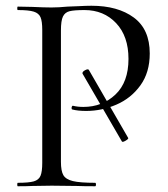

<svg xmlns="http://www.w3.org/2000/svg" viewBox="-20 -648 583 668"><path d="M267 -394Q267 -399 276.5 -404Q286 -409 289 -405L426 -168Q428 -165 417 -158.5Q406 -152 404 -156L267 -392ZM311 -12Q314 -12 314 -6Q314 0 311 0Q270 0 247 -1L160 -2L93 -1Q74 0 42 0Q40 0 40 -6Q40 -12 42 -12Q80 -12 97.5 -17Q115 -22 121 -36.5Q127 -51 127 -81V-544Q127 -574 121 -588Q115 -602 97.5 -607.5Q80 -613 42 -613Q40 -613 40 -619Q40 -625 42 -625L92 -624Q134 -622 159 -622Q184 -622 215 -625Q227 -625 253 -626.5Q279 -628 298 -628Q390 -628 445.5 -587Q501 -546 501 -462Q501 -396 468.5 -351Q436 -306 385 -284Q334 -262 280 -262Q251 -262 232 -267Q229 -267 229 -272Q229 -275 230.5 -278Q232 -281 234 -280Q250 -276 270 -276Q336 -276 381.5 -319Q427 -362 427 -443Q427 -522 384 -567.5Q341 -613 274 -613Q238 -613 222 -609Q206 -605 199 -590.5Q192 -576 192 -542V-85Q192 -53 200.5 -38.5Q209 -24 233.5 -18Q258 -12 311 -12Z"/></svg>

Font: Cormorant SC
Style: Regular
Weight: 400
Designer: Christian Thalmann (Catharsis Fonts)
Foundry: Catharsis Fonts
Version: Version 4.000